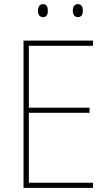

<svg xmlns="http://www.w3.org/2000/svg" viewBox="-20 -911 528 931"><path d="M164 -859C164 -842 171 -828 188 -828C207 -828 212 -841 212 -859C212 -876 207 -891 188 -891C171 -891 164 -875 164 -859ZM333 -859C333 -842 340 -828 357 -828C376 -828 382 -842 382 -859C382 -876 376 -891 357 -891C340 -891 333 -876 333 -859ZM431 0V-25H120V-364H414V-389H120V-689H431V-714H94V0Z"/></svg>

Font: Noto Sans Arabic UI SmCn Th
Style: Regular
Weight: 100
Width: 4
Designer: Monotype Design Team, Nadine Chahine and Nizar Qandah
Foundry: Monotype Imaging Inc.
Version: Version 2.010